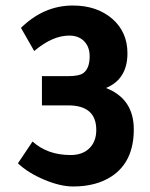

<svg xmlns="http://www.w3.org/2000/svg" viewBox="-20 -665 543 696"><path d="M227 -283H132V-389H227Q267 -389 282 -400Q305 -417 305 -461Q305 -495 285 -515.5Q265 -536 231 -536Q170 -536 104 -480L56 -564Q139 -645 244 -645Q332 -645 388 -596Q442 -548 442 -472Q442 -378 364 -346Q465 -307 465 -196Q465 -79 385 -26Q329 11 245 11Q199 11 140.5 -13.5Q82 -38 45 -73L98 -152Q152 -103 236 -103Q279 -103 304 -127.5Q329 -152 329 -194Q329 -283 227 -283Z"/></svg>

Font: Tajawal
Style: Bold
Weight: 700
Designer: Boutros Fonts
Foundry: Created by Boutros International 2017
Version: Version 1.700